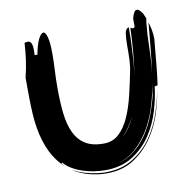

<svg xmlns="http://www.w3.org/2000/svg" viewBox="-74 -726 804 798"><g transform="rotate(-10 327.5 -327.0)"><path d="M587 -609 584 -591Q579 -542 578 -486Q577 -431 570 -375Q578 -430 583 -483Q588 -538 593 -591Q598 -575 601.5 -557Q605 -539 605 -519Q600 -469 596 -423Q592 -377 585 -327L572 -324Q567 -278 551 -224Q535 -170 504.5 -124Q474 -78 426 -47.5Q378 -17 311 -17Q289 -17 264.5 -20.5Q240 -24 217 -31.5Q194 -39 173 -51Q152 -63 137 -81L138 -79V-78L137 -77L134 -78Q140 -69 147 -62Q129 -78 114 -99Q89 -133 74 -180Q65 -208 60 -237Q55 -266 53 -298.5Q51 -331 50.5 -369Q50 -407 50 -453Q59 -489 64 -525Q69 -561 71 -597Q74 -597 78 -598Q82 -599 86 -599Q93 -599 98.5 -591Q104 -583 104 -557V-548Q104 -544 103 -539H115Q123 -581 134 -603Q145 -625 156 -625Q164 -625 170.5 -602.5Q177 -580 177 -532Q177 -497 175 -461Q173 -425 173 -387Q173 -328 178.5 -280Q184 -232 200 -198Q216 -164 245.5 -145.5Q275 -127 322 -127Q361 -127 387 -151Q413 -175 431 -215Q449 -255 461.5 -307.5Q474 -360 485 -417Q487 -433 488 -449Q489 -465 489 -482V-513Q489 -542 492 -562Q495 -582 509 -585Q509 -534 506 -484Q504 -436 498 -388Q505 -435 509 -482Q513 -531 515 -582Q521 -578 525 -578Q529 -578 533 -582V-618Q538 -636 543 -643.5Q548 -651 554 -651Q560 -651 566 -645Q572 -639 578 -630ZM174 -42Q198 -29 223.5 -21.5Q249 -14 271.5 -11Q294 -8 308 -8Q378 -8 427 -39Q476 -70 507.5 -116.5Q539 -163 556 -216Q572 -266 580 -308Q573 -266 558 -215Q541 -161 509.5 -114Q478 -67 430 -35Q382 -3 314 -3Q276 -3 239 -13Q202 -23 170 -44Q172 -43 174 -42ZM557 -288Q560 -305 562 -321Q564 -335 566 -349Q560 -305 546 -256Q532 -205 507 -159.5Q482 -114 444 -79Q408 -46 360 -34Q402 -43 435 -69Q469 -96 493 -132Q517 -168 532.5 -209Q548 -250 557 -288ZM458 -218Q447 -196 433.5 -176Q420 -156 403 -140Q421 -155 434.5 -175Q448 -195 458 -218ZM170 -44Q158 -52 147 -62Q158 -52 170 -44ZM581 -315 580 -308ZM567 -354Q566 -351 566 -349Q566 -351 567 -354Z"/></g></svg>

Font: Finger Paint
Style: Regular
Weight: 400
Designer: Ralph du Carrois
Foundry: Ralph du Carrois
Version: Version 1.001